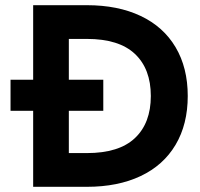

<svg xmlns="http://www.w3.org/2000/svg" viewBox="-20 -720 772 740"><path d="M245.3 -700V0H107.8V-700ZM314.7 -570H169.4V-700H314.7Q434.6 -700 522.2 -658.5Q609.9 -617 656.7 -538Q703.6 -459 703.6 -350Q703.6 -241 656.7 -162Q609.9 -83 522.2 -41.5Q434.6 0 314.7 0H169.4V-130H314.7Q438.8 -130 500 -187.8Q561.3 -245.6 561.3 -350Q561.3 -454.4 500 -512.2Q438.8 -570 314.7 -570ZM20.6 -412.7H378.1V-293H20.6Z"/></svg>

Font: TASA Explorer VF
Style: Regular
Weight: 400
Designer: Weizhong Zhang
Foundry: Local Remote
Version: Version 1.000;Glyphs 3.2 (3192)